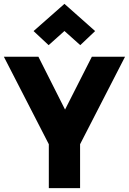

<svg xmlns="http://www.w3.org/2000/svg" viewBox="-24 -975 671 995"><path d="M349 -336H277L452 -681H624L383 -212L391 -295V0H229V-295L237 -212L-4 -681H175ZM228 -741 150 -814 310 -955 469 -814 392 -741 278 -843H342Z"/></svg>

Font: Gabarito ExtraBold
Style: Regular
Weight: 800
Designer: Leandro Assis / Alvaro Franca / Felipe Casaprima
Foundry: Naipe Foundry
Version: Version 1.000